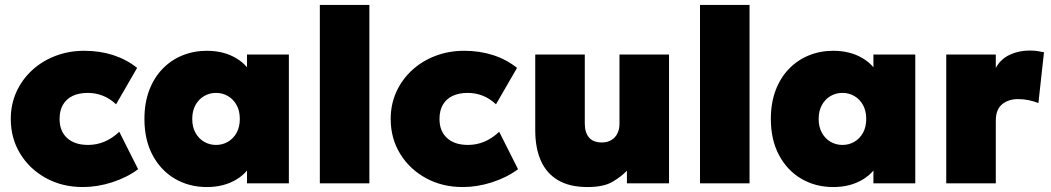

<svg xmlns="http://www.w3.org/2000/svg" viewBox="-20 -740 4242 775"><path d="M314.5 15Q231.5 15 165.8 -21Q100 -57 61.8 -119.2Q23.5 -181.5 23.5 -260Q23.5 -318.5 46 -368.5Q68.5 -418.5 109 -456Q149.5 -493.5 203.5 -514.2Q257.5 -535 320.5 -535Q383 -535 437 -517.5Q491 -500 533.5 -466L448.5 -319Q423 -343 394.2 -354Q365.5 -365 334.5 -365Q298.5 -365 273 -352.8Q247.5 -340.5 234 -317Q220.5 -293.5 220.5 -260Q220.5 -210.5 251 -182.8Q281.5 -155 335.5 -155Q370 -155 401.2 -168Q432.5 -181 461.5 -208L537.5 -57Q492.5 -23.5 432.8 -4.2Q373 15 314.5 15Z M815 15Q743.5 15 686.5 -18.2Q629.5 -51.5 596.2 -113.2Q563 -175 563 -260Q563 -324 582 -374.8Q601 -425.5 635.2 -461.2Q669.5 -497 715.5 -516Q761.5 -535 815 -535Q884 -535 934.8 -504.2Q985.5 -473.5 1004 -421L977 -378V-520H1146V0H977V-142L1004 -99Q985.5 -46.5 934.8 -15.8Q884 15 815 15ZM852 -155Q878.5 -155 900.2 -167.8Q922 -180.5 935 -204Q948 -227.5 948 -260Q948 -292.5 935 -316Q922 -339.5 900.2 -352.2Q878.5 -365 852 -365Q825.5 -365 803.8 -352.2Q782 -339.5 769 -316Q756 -292.5 756 -260Q756 -227.5 769 -204Q782 -180.5 803.8 -167.8Q825.5 -155 852 -155Z M1271 0V-720H1471V0Z M1848 15Q1765 15 1699.2 -21Q1633.5 -57 1595.2 -119.2Q1557 -181.5 1557 -260Q1557 -318.5 1579.5 -368.5Q1602 -418.5 1642.5 -456Q1683 -493.5 1737 -514.2Q1791 -535 1854 -535Q1916.5 -535 1970.5 -517.5Q2024.5 -500 2067 -466L1982 -319Q1956.5 -343 1927.8 -354Q1899 -365 1868 -365Q1832 -365 1806.5 -352.8Q1781 -340.5 1767.5 -317Q1754 -293.5 1754 -260Q1754 -210.5 1784.5 -182.8Q1815 -155 1869 -155Q1903.5 -155 1934.8 -168Q1966 -181 1995 -208L2071 -57Q2026 -23.5 1966.2 -4.2Q1906.5 15 1848 15Z M2351.5 15Q2279.5 15 2232.8 -12.5Q2186 -40 2163.2 -91.2Q2140.5 -142.5 2140.5 -214V-520H2340.5V-241Q2340.5 -205 2357.5 -185Q2374.5 -165 2409.5 -165Q2432 -165 2448 -174.8Q2464 -184.5 2472.2 -201.5Q2480.5 -218.5 2480.5 -241V-520H2680.5V0H2510.5V-51Q2489 -28 2453 -6.5Q2417 15 2351.5 15Z M2805.5 0V-720H3005.5V0Z M3343.5 15Q3272 15 3215 -18.2Q3158 -51.5 3124.8 -113.2Q3091.5 -175 3091.5 -260Q3091.5 -324 3110.5 -374.8Q3129.5 -425.5 3163.8 -461.2Q3198 -497 3244 -516Q3290 -535 3343.5 -535Q3412.5 -535 3463.2 -504.2Q3514 -473.5 3532.5 -421L3505.5 -378V-520H3674.5V0H3505.5V-142L3532.5 -99Q3514 -46.5 3463.2 -15.8Q3412.5 15 3343.5 15ZM3380.5 -155Q3407 -155 3428.8 -167.8Q3450.5 -180.5 3463.5 -204Q3476.5 -227.5 3476.5 -260Q3476.5 -292.5 3463.5 -316Q3450.5 -339.5 3428.8 -352.2Q3407 -365 3380.5 -365Q3354 -365 3332.2 -352.2Q3310.5 -339.5 3297.5 -316Q3284.5 -292.5 3284.5 -260Q3284.5 -227.5 3297.5 -204Q3310.5 -180.5 3332.2 -167.8Q3354 -155 3380.5 -155Z M3799.5 0V-520H3999.5V-466Q4019 -501.5 4055.5 -518.8Q4092 -536 4136 -536Q4154.5 -536 4167.8 -533.8Q4181 -531.5 4194 -529L4171.5 -324Q4153 -331.5 4131.8 -335.8Q4110.5 -340 4089.5 -340Q4050.5 -340 4025 -319Q3999.5 -298 3999.5 -253V0Z"/></svg>

Font: Geologica Cursive Black
Style: Regular
Weight: 900
Designer: Sindre Bremnes, Frode Helland
Foundry: Monokrom Skriftforlag AS
Version: Version 1.010;gftools[0.9.28]